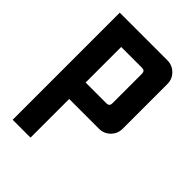

<svg xmlns="http://www.w3.org/2000/svg" viewBox="-193 -729 815 815"><g transform="rotate(45 214.5 -321.5)"><path d="M267.9 -544.3H142.9V-330.7H267.9Q285.7 -330.7 285.7 -348.6V-526.4Q285.7 -544.3 267.9 -544.3ZM35.7 -642.9H321.4Q351.4 -642.9 372.1 -622.1Q392.9 -601.4 392.9 -571.4V-303.6Q392.9 -273.6 372.1 -252.9Q351.4 -232.1 321.4 -232.1H142.9V0H35.7Z"/></g></svg>

Font: Aire Exterior
Style: Regular
Weight: 400
Width: 4
Designer: Jayvee Enaguas (HarvettFox96)
Version: 20190503.02